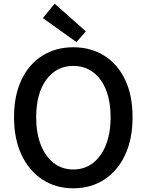

<svg xmlns="http://www.w3.org/2000/svg" viewBox="-20 -1006 794 1040"><path d="M377 14Q283 14 210.5 -33Q138 -80 97 -166.5Q56 -253 56 -371Q56 -490 97 -575Q138 -660 210.5 -705Q283 -750 377 -750Q472 -750 544.5 -704.5Q617 -659 657.5 -574.5Q698 -490 698 -371Q698 -253 657.5 -166.5Q617 -80 544.5 -33Q472 14 377 14ZM377 -88Q438 -88 483.5 -123Q529 -158 554 -221.5Q579 -285 579 -371Q579 -457 554 -519.5Q529 -582 483.5 -615.5Q438 -649 377 -649Q286 -649 231 -574.5Q176 -500 176 -371Q176 -285 201 -221.5Q226 -158 271 -123Q316 -88 377 -88ZM394 -778 212 -908 276 -986 445 -836Z"/></svg>

Font: Source Han Sans TC Medium
Style: Regular
Weight: 500
Designer: Ryoko NISHIZUKA Ë•øÂ°öÊ∂ºÂ≠ê (kana, bopomofo & ideographs); Paul D. Hunt (Latin, Greek & Cyrillic); Sandoll Communicatio
Foundry: Adobe
Version: Version 2.004;hotconv 1.0.118;makeotfexe 2.5.65603